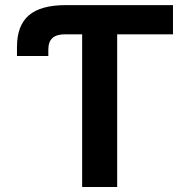

<svg xmlns="http://www.w3.org/2000/svg" viewBox="-20 -748 750 768"><path d="M47.9 -523.9V-560.1Q47.9 -646 95.5 -686.8Q143.1 -727.5 243.2 -727.5H272.9V-610.8H239.7Q206.5 -610.8 189.9 -595.9Q173.3 -581.1 173.3 -549.8V-523.9ZM272.9 -610.8V-727.5H671.9V-610.8H448.7V0H308.6V-610.8Z"/></svg>

Font: Inter Cardless
Style: Bold
Weight: 700
Designer: Rasmus Andersson
Foundry: rsms
Version: Version 4.001;git-9221beed3